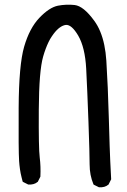

<svg xmlns="http://www.w3.org/2000/svg" viewBox="-20 -787 540 819"><path d="M400.9 11.2 381.3 1.5 379.4 0.5 378.4 -1.5Q362.3 -40 362.3 -85.4Q362.3 -129.9 357.4 -265.4Q352.5 -400.9 347.7 -493.7Q342.8 -585 313.5 -635.3Q285.2 -683.1 260.7 -680.7Q248.5 -679.2 235.4 -669.9Q222.2 -660.6 209 -643.1Q205.1 -637.7 201.2 -632.1Q197.3 -626.5 193.8 -620.4Q190.4 -614.3 187 -607.4Q183.6 -600.6 180.7 -593.5Q177.7 -586.4 174.8 -578.6Q171.9 -570.8 169.2 -562.7Q166.5 -554.7 164.1 -545.9Q155.3 -515.6 150.6 -458.7Q146 -401.9 145.5 -319.3Q144.5 -153.8 149.4 -115.7Q154.3 -76.2 152.3 -34.7V-33.7L151.9 -32.7L142.1 -13.2L141.6 -11.7L140.6 -11.2Q125 2 101.1 0H100.1L99.1 -0.5L79.6 -10.3L77.1 -11.7L76.2 -14.2Q74.2 -22.5 72 -30.8Q69.8 -39.1 68.1 -47.9Q66.4 -56.6 65.2 -65.2Q64 -73.7 63 -82.8Q62 -91.8 61.5 -100.6Q58.6 -145.5 59.6 -327.1Q60.5 -509.8 83 -587.9Q106 -667 147.9 -710.9Q190.4 -755.4 227.1 -762.7Q244.6 -766.1 262.5 -766.8Q280.3 -767.6 298.3 -765.6Q336.4 -761.2 381.8 -698.7Q397 -678.2 407.7 -652.1Q418.5 -626 424.8 -595.2Q431.2 -564.5 433.6 -528.3Q440.4 -420.9 444.3 -280.3Q448.2 -139.6 450.2 -101.3Q452.1 -63 454.1 -23.9V-22L453.6 -21L443.8 -1.5L443.4 0L442.4 0.5Q426.8 13.7 402.8 11.7H401.9Z"/></svg>

Font: NaikaiFont
Style: SemiBold
Weight: 600
Version: Version 1.89